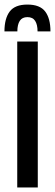

<svg xmlns="http://www.w3.org/2000/svg" viewBox="-26 -821 242 841"><path d="M139.5 0H49.5V-639H139.5ZM94 -801Q149 -801 172 -770.5Q195 -740 195 -683.5H138.5Q138.5 -713 128 -729.5Q117.5 -746 94 -746Q71 -746 60.5 -729.5Q50 -713 50 -683.5H-6.5Q-6.5 -740 16.5 -770.5Q39.5 -801 94 -801Z"/></svg>

Font: Anek Latin Condensed Medium
Style: Regular
Weight: 500
Width: 3
Designer: Yesha Goshar
Foundry: Ek Type
Version: Version 1.003